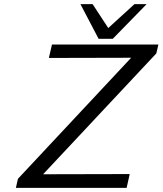

<svg xmlns="http://www.w3.org/2000/svg" viewBox="-20 -911 788 931"><path d="M370 -891H429L505 -775L632 -891H691L527 -723H458ZM57 0 67 -44 616 -631 217 -630 232 -695H748L738 -652L189 -66L609 -67L594 0Z"/></svg>

Font: Coval
Style: Light Italic
Weight: 300
Foundry: Context Ltd
Version: Version 001.000